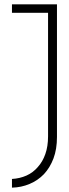

<svg xmlns="http://www.w3.org/2000/svg" viewBox="-20 -720 317 883"><path d="M182 81Q210 51 226 8.5Q242 -34 242 -90V-700H35V-661H201V-93Q201 -47 188.5 -11.5Q176 24 154 48Q132 74 101.5 87.5Q71 101 35 103V143Q78 142 116 126Q154 110 182 81Z"/></svg>

Font: Josefin Slab Thin
Style: Regular
Weight: 400
Version: Version 2.000